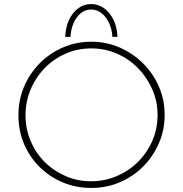

<svg xmlns="http://www.w3.org/2000/svg" viewBox="-20 -920 903 948"><path d="M71 -352Q71 -427 99 -492.5Q127 -558 176.5 -608Q226 -658 291.5 -686Q357 -714 431 -714Q505 -714 570.5 -685.5Q636 -657 686 -607.5Q736 -558 764.5 -492.5Q793 -427 793 -352Q793 -278 764.5 -212.5Q736 -147 686.5 -97.5Q637 -48 571.5 -20Q506 8 431 8Q356 8 291 -19Q226 -46 176.5 -94.5Q127 -143 99 -208.5Q71 -274 71 -352ZM106 -351Q106 -284 131 -224.5Q156 -165 200.5 -120.5Q245 -76 304 -50.5Q363 -25 429 -25Q497 -25 556.5 -50.5Q616 -76 661 -120.5Q706 -165 732 -224.5Q758 -284 758 -352Q758 -419 732 -478.5Q706 -538 661.5 -583.5Q617 -629 557.5 -655Q498 -681 431 -681Q362 -681 302.5 -654.5Q243 -628 199 -582Q155 -536 130.5 -476.5Q106 -417 106 -351ZM430 -900Q466 -900 494.5 -879Q523 -858 540.5 -822Q558 -786 560 -738H535Q533 -775 519 -805.5Q505 -836 482 -854.5Q459 -873 430 -873Q401 -873 378.5 -854.5Q356 -836 343 -805.5Q330 -775 328 -738H302Q304 -786 321 -822Q338 -858 366 -879Q394 -900 430 -900Z"/></svg>

Font: Josefin Sans ExtraLight
Style: Regular
Weight: 250
Designer: Santiago Orozco
Foundry: Typemade
Version: Version 2.000